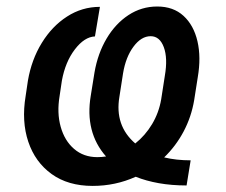

<svg xmlns="http://www.w3.org/2000/svg" viewBox="-20 -573 710 602"><path d="M577.8 -70.3 565 8.5Q518.1 8.5 478.2 1.4Q438.2 -5.7 405.5 -18.8Q342 9.9 270.6 9.9Q193.5 9.9 141.9 -27.3Q90.2 -64.6 68.7 -128.6Q47.2 -192.5 60.4 -272L67.5 -320Q78.8 -386 111 -438.4Q143.1 -490.8 190.2 -521.1Q237.2 -551.5 293.3 -551.5L277.7 -458.8Q244.7 -457.4 214.7 -418.1Q184.7 -378.9 174 -320L166.9 -272Q158 -219.1 170.3 -175.4Q182.5 -131.7 212.4 -106Q242.2 -80.3 285.2 -80.3Q299 -80.3 312.5 -82.4Q245.4 -158.4 264.6 -273.1L276.3 -345.9Q286.6 -405.5 314.3 -452.2Q342 -498.9 382.8 -525.7Q423.7 -552.6 473 -552.6Q523.4 -552.6 555.4 -523.3Q587.4 -494 599.1 -443.7Q610.8 -393.5 600.1 -331L588.8 -258.9Q579.9 -206.3 555.6 -160.5Q531.2 -114.7 494.7 -79.5Q532.7 -70.3 577.8 -70.3ZM404.1 -123.2Q435.4 -148.1 456.9 -183.9Q478.3 -219.8 485.4 -261.7L496.8 -335.2Q506.4 -390.6 493.6 -425.1Q480.8 -459.5 452.4 -459.5Q422.9 -459.5 398.6 -426.8Q374.3 -394.2 365.8 -343L354.4 -269.5Q339.1 -179.3 404.1 -123.2Z"/></svg>

Font: Inter UI Medium
Style: Italic
Weight: 500
Italic angle: 9.39999°
Designer: Rasmus Andersson
Foundry: rsms
Version: 3.2;8d6f07862